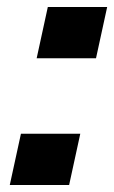

<svg xmlns="http://www.w3.org/2000/svg" viewBox="-20 -530 327 550"><path d="M85 -363 117 -510H287L255 -363ZM8 0 40 -147H210L178 0Z"/></svg>

Font: Saira SemiCondensed ExtraBold
Style: Italic
Weight: 800
Width: 4
Italic angle: -12°
Designer: Hector Gatti with collaboration of the Omnibus-Type team
Foundry: Omnibus-Type
Version: Version 1.101